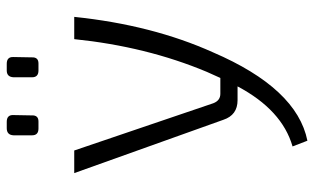

<svg xmlns="http://www.w3.org/2000/svg" viewBox="-201 -523 931 569"><g transform="rotate(-90 264.5 -238.5)"><path d="M168 -590Q148 -590 148 -609V-664Q149 -684 169 -684H188Q209 -684 208 -664L207 -610Q208 -590 189 -590ZM340 -590Q320 -590 320 -609V-664Q321 -684 340 -684H360Q381 -684 380 -664L379 -610Q380 -590 361 -590ZM499 -484Q475 -253 394 -73Q287 176 132 207L115 163Q223 132 293 0H252Q208 0 194 -42L36 -484H103L243 -72Q251 -51 271 -51H318L336 -91Q411 -270 433 -484Z"/></g></svg>

Font: Taylor Sans Light
Style: Regular
Weight: 300
Italic angle: -8°
Designer: Natanael Gama
Version: Version 1.001 September 8, 2015